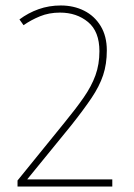

<svg xmlns="http://www.w3.org/2000/svg" viewBox="-20 -681 491 701"><path d="M390 0H44V-22L216 -234Q257 -284 285.5 -325Q314 -366 328.5 -406Q343 -446 343 -494Q343 -566 301.5 -600.5Q260 -635 199 -635Q159 -635 126 -621.5Q93 -608 66 -589L51 -610Q83 -634 121 -647.5Q159 -661 202 -661Q249 -661 287 -642Q325 -623 347.5 -586Q370 -549 370 -497Q370 -447 356.5 -406.5Q343 -366 314 -323Q285 -280 239 -222L80 -27V-26H390Z"/></svg>

Font: Noto Sans Telugu Condensed Thin
Style: Regular
Weight: 100
Width: 3
Designer: Jelle Bosma - Monotype Design Team
Foundry: Monotype Imaging Inc.
Version: Version 2.005; ttfautohint (v1.8.4.7-5d5b)